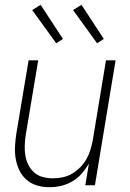

<svg xmlns="http://www.w3.org/2000/svg" viewBox="-20 -771 540 799"><path d="M186 8Q159 8 134.5 1Q110 -6 91 -22.5Q72 -39 61 -61.5Q50 -84 45.5 -109.5Q41 -135 42.5 -162Q44 -189 48 -215L99 -520H139L87 -209Q84 -188 83 -166.5Q82 -145 85.5 -124Q89 -103 98 -85Q107 -67 122 -53.5Q137 -40 157.5 -34.5Q178 -29 200 -29Q220 -29 240 -33Q260 -37 278.5 -47.5Q297 -58 313 -74Q329 -90 339.5 -108.5Q350 -127 356 -147Q362 -167 366 -187L421 -520H461L375 0H335L350 -90Q337 -68 320 -48.5Q303 -29 280.5 -16Q258 -3 234 2.5Q210 8 186 8ZM384 -591 284 -729 319 -751 412 -609ZM214 -591 114 -729 149 -751 242 -609Z"/></svg>

Font: Iosevka Extralight Oblique
Style: Regular
Weight: 200
Italic angle: -9°
Monospace: yes
Designer: Belleve Invis
Foundry: Belleve Invis
Version: Version 32.5.0; ttfautohint (v1.8.4)